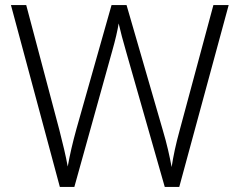

<svg xmlns="http://www.w3.org/2000/svg" viewBox="-20 -734 940 754"><path d="M878 -714H818L686 -224C670 -166 661 -123 654 -78C646 -121 636 -167 619 -224L477 -714H418L280 -227C265 -173 254 -125 246 -80C238 -124 227 -169 213 -224L83 -714H23L215 0H272L421 -535C433 -577 442 -616 446 -642C452 -615 463 -573 477 -525L627 0H684Z"/></svg>

Font: Noto Sans Devanagari UI Light
Style: Regular
Weight: 300
Designer: Jelle Bosma - Monotype Design Team
Foundry: Monotype Imaging Inc.
Version: Version 2.004